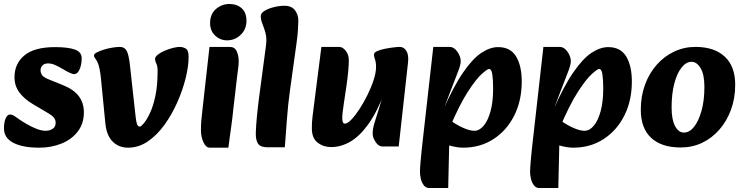

<svg xmlns="http://www.w3.org/2000/svg" viewBox="-20 -727 3740 966"><path d="M178 16Q94 16 47 -8.5Q0 -33 0 -81Q0 -114 9 -132.5Q18 -151 30 -151Q39 -151 48 -146Q57 -141 73 -129Q90 -117 114 -103Q138 -89 163.5 -79Q189 -69 209 -69Q230 -69 245 -79Q260 -89 260 -109Q260 -123 252 -134Q244 -145 220 -159L144 -204Q101 -230 77 -262.5Q53 -295 53 -339Q53 -407 103 -448.5Q153 -490 257 -490Q321 -490 356 -478Q391 -466 391 -434Q391 -402 380.5 -378Q370 -354 353 -354Q347 -354 340 -357Q333 -360 326 -363Q315 -368 297 -379Q279 -390 259.5 -399Q240 -408 222 -408Q203 -408 193.5 -397.5Q184 -387 184 -374Q184 -359 192.5 -348Q201 -337 229 -326L296 -299Q351 -277 376.5 -243Q402 -209 402 -162Q402 -105 371 -65Q340 -25 289 -4.5Q238 16 178 16Z M624 16Q578 16 547 -14.5Q516 -45 510 -107L488 -331Q486 -354 481.5 -377.5Q477 -401 470 -415Q463 -429 458 -434.5Q453 -440 453 -448Q453 -456 467.5 -463.5Q482 -471 503 -477.5Q524 -484 546 -487.5Q568 -491 583 -491Q606 -491 617 -472Q628 -453 634 -397L662 -143Q665 -114 669.5 -102Q674 -90 684 -90Q689 -90 703 -106Q717 -122 733.5 -156Q750 -190 761.5 -243Q773 -296 773 -370Q773 -394 766.5 -407Q760 -420 760 -430Q760 -441 774 -452Q788 -463 809 -472Q830 -481 850.5 -486Q871 -491 884 -491Q899 -491 914 -483Q929 -475 929 -441Q929 -395 914.5 -335.5Q900 -276 873 -214.5Q846 -153 808.5 -100.5Q771 -48 724.5 -16Q678 16 624 16Z M1035 16Q1016 16 1003.5 -11.5Q991 -39 991 -73Q991 -96 992.5 -116Q994 -136 998 -170L1034 -491H1136Q1161 -491 1171 -469Q1181 -447 1181 -419Q1181 -405 1179 -389.5Q1177 -374 1173 -342L1154 -179Q1149 -130 1144 -95Q1139 -60 1135.5 -33.5Q1132 -7 1129 16ZM1122.5 -524Q1088 -524 1062.5 -548Q1037 -572 1037 -610.4Q1037 -656.2 1066.5 -681.6Q1096 -707 1134.8 -707Q1171.2 -707 1195.6 -685.8Q1220 -664.5 1220 -622Q1220 -579.8 1191 -551.9Q1162 -524 1122.5 -524Z M1326 14Q1290 14 1278 -4.5Q1266 -23 1267 -59Q1268 -93 1272.5 -140Q1277 -187 1283 -233L1318 -496Q1323 -534 1316 -560Q1309 -586 1300.5 -606.5Q1292 -627 1292 -646Q1292 -661 1311 -672.5Q1330 -684 1357.5 -691Q1385 -698 1410 -698Q1448 -698 1464.5 -675Q1481 -652 1481 -623Q1481 -608 1479 -576Q1477 -544 1471 -503L1439 -273Q1429 -201 1423.5 -126Q1418 -51 1413 14Z M1646 13Q1607 13 1578 -9.5Q1549 -32 1549 -81Q1549 -96 1549.5 -109Q1550 -122 1552.5 -141Q1555 -160 1559 -193L1597 -491H1687Q1704 -491 1719.5 -471.5Q1735 -452 1735 -424Q1735 -403 1732 -369Q1729 -335 1723 -294L1710 -207Q1706 -179 1704 -162.5Q1702 -146 1702 -132Q1702 -122 1704.5 -113.5Q1707 -105 1716 -105Q1728 -105 1747.5 -125Q1767 -145 1788.5 -178Q1810 -211 1829 -249.5Q1848 -288 1860 -325Q1872 -362 1872 -390Q1872 -413 1866.5 -428.5Q1861 -444 1862 -454Q1862 -463 1878 -470Q1894 -477 1916.5 -481.5Q1939 -486 1960 -488.5Q1981 -491 1991 -491Q2012 -491 2024.5 -471Q2037 -451 2033 -414L1986 10H1904Q1891 10 1880 -0.5Q1869 -11 1862 -26Q1855 -41 1855 -55Q1855 -78 1863 -105Q1871 -132 1884.5 -174Q1898 -216 1916 -282V-265Q1877 -163 1833 -102Q1789 -41 1742 -14Q1695 13 1646 13Z M2310 16Q2279 16 2239 4.5Q2199 -7 2162 -24L2210 -153Q2227 -134 2255.5 -114.5Q2284 -95 2314.5 -82Q2345 -69 2367 -69Q2392 -69 2413.5 -94.5Q2435 -120 2448 -167.5Q2461 -215 2461 -281Q2461 -325 2457 -352.5Q2453 -380 2440 -380Q2432 -380 2403.5 -354.5Q2375 -329 2333 -264Q2291 -199 2241 -81L2206 -166Q2262 -293 2310.5 -363Q2359 -433 2402.5 -461.5Q2446 -490 2486 -490Q2548 -490 2576.5 -443Q2605 -396 2605 -317Q2605 -220 2567 -145Q2529 -70 2462.5 -27Q2396 16 2310 16ZM2139 219Q2123 219 2112.5 205.5Q2102 192 2097.5 173.5Q2093 155 2093 140Q2093 120 2095.5 91.5Q2098 63 2102 23L2160 -491H2241Q2258 -491 2270.5 -479Q2283 -467 2290.5 -450.5Q2298 -434 2298 -419Q2298 -400 2282.5 -361.5Q2267 -323 2246 -267L2217 -191H2263L2248 -56L2241 -43L2235 219Z M2864 16Q2833 16 2793 4.5Q2753 -7 2716 -24L2764 -153Q2781 -134 2809.5 -114.5Q2838 -95 2868.5 -82Q2899 -69 2921 -69Q2946 -69 2967.5 -94.5Q2989 -120 3002 -167.5Q3015 -215 3015 -281Q3015 -325 3011 -352.5Q3007 -380 2994 -380Q2986 -380 2957.5 -354.5Q2929 -329 2887 -264Q2845 -199 2795 -81L2760 -166Q2816 -293 2864.5 -363Q2913 -433 2956.5 -461.5Q3000 -490 3040 -490Q3102 -490 3130.5 -443Q3159 -396 3159 -317Q3159 -220 3121 -145Q3083 -70 3016.5 -27Q2950 16 2864 16ZM2693 219Q2677 219 2666.5 205.5Q2656 192 2651.5 173.5Q2647 155 2647 140Q2647 120 2649.5 91.5Q2652 63 2656 23L2714 -491H2795Q2812 -491 2824.5 -479Q2837 -467 2844.5 -450.5Q2852 -434 2852 -419Q2852 -400 2836.5 -361.5Q2821 -323 2800 -267L2771 -191H2817L2802 -56L2795 -43L2789 219Z M3405 15Q3308 15 3256 -33.5Q3204 -82 3204 -175Q3204 -243 3225 -300.5Q3246 -358 3284 -401Q3322 -444 3372 -467.5Q3422 -491 3479 -491Q3574 -491 3626.5 -442Q3679 -393 3679 -301Q3679 -233 3658 -175.5Q3637 -118 3599.5 -75Q3562 -32 3512.5 -8.5Q3463 15 3405 15ZM3421 -60Q3449 -60 3472 -89Q3495 -118 3509.5 -169.5Q3524 -221 3524 -290Q3524 -352 3505 -384Q3486 -416 3459 -416Q3432 -416 3409 -387Q3386 -358 3372.5 -306.5Q3359 -255 3359 -186Q3359 -125 3376.5 -92.5Q3394 -60 3421 -60Z"/></svg>

Font: Alkatra
Style: Regular
Weight: 400
Designer: Suman Bhandary
Version: Version 1.100;gftools[0.9.22]